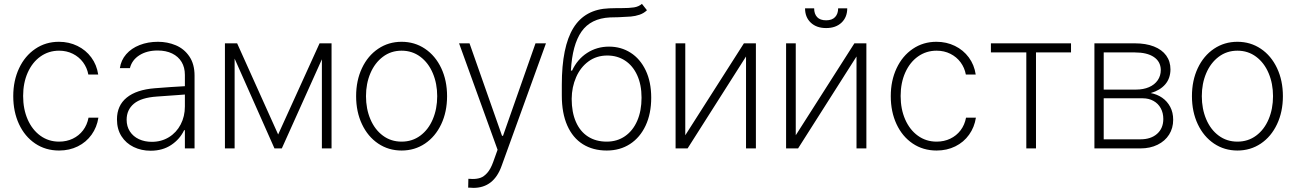

<svg xmlns="http://www.w3.org/2000/svg" viewBox="-20 -749 6541 969"><path d="M46.9 -263.7Q46.9 -341.8 76.2 -404.3Q105.5 -466.8 158 -502.4Q210.4 -538.1 277.3 -538.1Q328.1 -538.1 370.6 -517.3Q413.1 -496.6 440.7 -459.2Q468.3 -421.9 475.6 -373H425.8Q419.4 -407.2 399.2 -434.6Q378.9 -461.9 347.7 -477.5Q316.4 -493.2 278.3 -493.2Q225.6 -493.2 184.3 -463.9Q143.1 -434.6 119.9 -382.6Q96.7 -330.6 96.7 -264.6Q96.7 -198.7 119.6 -146.2Q142.6 -93.8 183.8 -64Q225.1 -34.2 278.3 -34.2Q315.9 -34.2 347.2 -49.1Q378.4 -64 399.2 -91.3Q419.9 -118.7 426.8 -155.3H476.6Q469.2 -106.9 442.1 -69.1Q415 -31.2 372.6 -10.3Q330.1 10.7 278.3 10.7Q210 10.7 157.5 -24.7Q105 -60.1 75.9 -122.6Q46.9 -185.1 46.9 -263.7Z M761.7 -303.7Q797.9 -306.6 840.8 -309.6Q883.8 -312.5 913.1 -314V-371.1Q913.1 -408.7 896.5 -436.3Q879.9 -463.9 848.9 -479Q817.9 -494.1 775.4 -494.1Q721.2 -494.1 683.6 -470.2Q646 -446.3 635.7 -405.3H585Q590.8 -445.3 616.9 -475.3Q643.1 -505.4 684.8 -521.7Q726.6 -538.1 777.3 -538.1Q825.2 -538.1 867.2 -520.5Q909.2 -502.9 935.5 -464.4Q961.9 -425.8 961.9 -367.2V0H913.1V-91.8H909.2Q887.7 -46.4 844 -17.3Q800.3 11.7 740.2 11.7Q693.4 11.7 654.5 -7.1Q615.7 -25.9 593 -61.5Q570.3 -97.2 570.3 -146.5Q570.3 -216.3 619.4 -256.3Q668.5 -296.4 761.7 -303.7ZM746.1 -33.2Q794.4 -33.2 832.5 -56.6Q870.6 -80.1 891.8 -120.8Q913.1 -161.6 913.1 -211.9V-272L880.9 -269.5Q801.3 -263.2 771.5 -261.7Q692.4 -256.3 655.8 -225.6Q619.1 -194.8 619.1 -144.5Q619.1 -110.8 635.7 -85.4Q652.3 -60.1 681.2 -46.6Q710 -33.2 746.1 -33.2Z M1592.8 -530.3H1653.3V0H1604.5V-449.7L1402.3 0H1365.2L1164.1 -453.1V0H1115.2V-530.3H1176.8L1383.8 -70.3Z M1777.3 -263.7Q1777.3 -342.8 1806.9 -405.3Q1836.4 -467.8 1888.7 -502.9Q1940.9 -538.1 2006.8 -538.1Q2072.8 -538.1 2125 -502.9Q2177.2 -467.8 2206.8 -405.3Q2236.3 -342.8 2236.3 -263.7Q2236.3 -184.6 2206.8 -122.1Q2177.2 -59.6 2125 -24.4Q2072.8 10.7 2006.8 10.7Q1940.9 10.7 1888.7 -24.4Q1836.4 -59.6 1806.9 -122.1Q1777.3 -184.6 1777.3 -263.7ZM2186.5 -263.7Q2186.5 -327.1 2164.3 -379.6Q2142.1 -432.1 2101.3 -462.6Q2060.5 -493.2 2006.8 -493.2Q1953.1 -493.2 1912.4 -462.4Q1871.6 -431.6 1849.4 -379.4Q1827.1 -327.1 1827.1 -263.7Q1827.1 -199.7 1849.4 -147.2Q1871.6 -94.7 1912.4 -64.5Q1953.1 -34.2 2006.8 -34.2Q2060.5 -34.2 2101.3 -64.5Q2142.1 -94.7 2164.3 -147.2Q2186.5 -199.7 2186.5 -263.7Z M2352.5 198.2H2342.8L2343.8 153.3L2366.2 154.3Q2387.7 154.3 2404.8 148.4Q2421.9 142.6 2438.7 124Q2455.6 105.5 2468.8 69.3L2491.2 6.8L2296.9 -530.3H2349.6L2513.7 -63.5H2518.6L2682.6 -530.3H2735.4L2511.7 87.9Q2472.2 199.2 2369.1 199.2Q2357.4 199.2 2352.5 198.2Z M3101.6 -662.1Q3073.2 -662.1 3058.6 -661.1Q2961.4 -656.2 2914.8 -589.6Q2868.2 -522.9 2861.3 -392.6H2867.2Q2893.6 -449.7 2942.9 -481.7Q2992.2 -513.7 3053.7 -513.7Q3114.3 -513.7 3162.6 -482.9Q3210.9 -452.1 3238.8 -393.8Q3266.6 -335.4 3266.6 -255.9Q3266.6 -175.8 3238.5 -115.5Q3210.4 -55.2 3159.7 -22.2Q3108.9 10.7 3042 10.7Q2972.7 10.7 2921.6 -21.2Q2870.6 -53.2 2843 -115.5Q2815.4 -177.7 2815.4 -266.6V-321.3Q2815.4 -513.2 2873.8 -607.9Q2932.1 -702.6 3054.7 -707Q3068.4 -708 3093.8 -708H3116.2Q3156.2 -708 3179.7 -711.7Q3203.1 -715.3 3219.7 -729.5L3245.1 -697.3Q3229.5 -682.1 3208 -674.8Q3186.5 -667.5 3163.8 -665.5Q3141.1 -663.6 3101.6 -662.1ZM3217.8 -255.9Q3217.8 -321.3 3195.8 -369.4Q3173.8 -417.5 3134.8 -443.1Q3095.7 -468.8 3044.9 -468.8Q2990.7 -468.8 2950.2 -439.2Q2909.7 -409.7 2887.7 -359.6Q2865.7 -309.6 2865.2 -250Q2865.2 -182.6 2886.5 -134Q2907.7 -85.4 2947.5 -59.8Q2987.3 -34.2 3042 -34.2Q3094.7 -34.2 3134.5 -61.8Q3174.3 -89.4 3196 -139.4Q3217.8 -189.5 3217.8 -255.9Z M3734.4 -530.3H3794.9V0H3745.1V-463.9L3450.2 0H3389.6V-530.3H3438.5V-66.4Z M4292 -530.3H4352.5V0H4302.7V-463.9L4007.8 0H3947.3V-530.3H3996.1V-66.4ZM4149.4 -607.4Q4100.6 -607.4 4071.8 -634.8Q4043 -662.1 4043 -707H4088.9Q4088.9 -678.7 4104 -662.6Q4119.1 -646.5 4149.4 -646.5Q4179.2 -646.5 4194.6 -662.8Q4210 -679.2 4210 -707H4255.9Q4255.9 -662.1 4227.1 -634.8Q4198.2 -607.4 4149.4 -607.4Z M4475.6 -263.7Q4475.6 -341.8 4504.9 -404.3Q4534.2 -466.8 4586.7 -502.4Q4639.2 -538.1 4706.1 -538.1Q4756.8 -538.1 4799.3 -517.3Q4841.8 -496.6 4869.4 -459.2Q4897 -421.9 4904.3 -373H4854.5Q4848.1 -407.2 4827.9 -434.6Q4807.6 -461.9 4776.4 -477.5Q4745.1 -493.2 4707 -493.2Q4654.3 -493.2 4613 -463.9Q4571.8 -434.6 4548.6 -382.6Q4525.4 -330.6 4525.4 -264.6Q4525.4 -198.7 4548.3 -146.2Q4571.3 -93.8 4612.5 -64Q4653.8 -34.2 4707 -34.2Q4744.6 -34.2 4775.9 -49.1Q4807.1 -64 4827.9 -91.3Q4848.6 -118.7 4855.5 -155.3H4905.3Q4897.9 -106.9 4870.8 -69.1Q4843.8 -31.2 4801.3 -10.3Q4758.8 10.7 4707 10.7Q4638.7 10.7 4586.2 -24.7Q4533.7 -60.1 4504.6 -122.6Q4475.6 -185.1 4475.6 -263.7Z M4981 -530.3H5385.3V-484.4H5208.5V0H5159.7V-484.4H4981Z M5503.4 -530.3H5707.5Q5763.2 -530.3 5803.7 -514.4Q5844.2 -498.5 5865.7 -468.8Q5887.2 -439 5887.2 -398.4Q5886.7 -353 5860.6 -323Q5834.5 -293 5787.6 -279.3Q5819.8 -273.4 5845.5 -255.6Q5871.1 -237.8 5886 -209.5Q5900.9 -181.2 5900.9 -144.5Q5900.9 -102.5 5880.4 -69.8Q5859.9 -37.1 5822.3 -18.6Q5784.7 0 5735.8 0H5503.4ZM5851.1 -148.4Q5851.1 -179.2 5838.1 -202.9Q5825.2 -226.6 5801.5 -239.7Q5777.8 -252.9 5747.6 -252.9H5550.3V-45.9H5735.8Q5788.6 -45.9 5819.8 -73.7Q5851.1 -101.6 5851.1 -148.4ZM5838.4 -396.5Q5837.4 -438.5 5803.2 -461.4Q5769 -484.4 5707.5 -484.4H5550.3V-296.9H5713.4Q5750.5 -296.9 5778.8 -309.1Q5807.1 -321.3 5822.8 -344Q5838.4 -366.7 5838.4 -396.5Z M5995.6 -263.7Q5995.6 -342.8 6025.1 -405.3Q6054.7 -467.8 6106.9 -502.9Q6159.2 -538.1 6225.1 -538.1Q6291 -538.1 6343.3 -502.9Q6395.5 -467.8 6425 -405.3Q6454.6 -342.8 6454.6 -263.7Q6454.6 -184.6 6425 -122.1Q6395.5 -59.6 6343.3 -24.4Q6291 10.7 6225.1 10.7Q6159.2 10.7 6106.9 -24.4Q6054.7 -59.6 6025.1 -122.1Q5995.6 -184.6 5995.6 -263.7ZM6404.8 -263.7Q6404.8 -327.1 6382.6 -379.6Q6360.4 -432.1 6319.6 -462.6Q6278.8 -493.2 6225.1 -493.2Q6171.4 -493.2 6130.6 -462.4Q6089.8 -431.6 6067.6 -379.4Q6045.4 -327.1 6045.4 -263.7Q6045.4 -199.7 6067.6 -147.2Q6089.8 -94.7 6130.6 -64.5Q6171.4 -34.2 6225.1 -34.2Q6278.8 -34.2 6319.6 -64.5Q6360.4 -94.7 6382.6 -147.2Q6404.8 -199.7 6404.8 -263.7Z"/></svg>

Font: Pretendard Std ExtraLight
Style: Regular
Weight: 200
Designer: Base glyphs from Inter by Rasmus Andersson; Hangeul glyphs from Noto Sans CJK(Source Han Sans) by Jang Soo-young and Kan
Foundry: Kil Hyung-jin
Version: Version 1.309